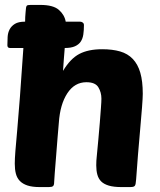

<svg xmlns="http://www.w3.org/2000/svg" viewBox="-20 -760 648 780"><path d="M373 -124Q376 -157 379.5 -193Q383 -229 385.5 -262Q388 -295 390 -321Q392 -347 392 -359Q392 -385 379.5 -405.5Q367 -426 331 -426Q283 -426 253.5 -381Q224 -336 219 -261Q217 -240 214 -202.5Q211 -165 208 -126.5Q205 -88 202.5 -57.5Q200 -27 200 -20Q200 -8 195.5 -4Q191 0 178 0H142Q111 0 91.5 -6.5Q72 -13 60.5 -25Q49 -37 44.5 -54.5Q40 -72 40 -95Q40 -114 42.5 -146Q45 -178 50 -232Q55 -286 61 -367Q67 -448 75 -565H21Q10 -565 10 -576Q10 -593 11 -610Q12 -627 19 -640.5Q26 -654 40.5 -663Q55 -672 82 -672Q82 -682 82.5 -691Q83 -700 84 -711Q85 -733 89 -737Q92 -740 105 -740H144Q196 -740 219 -720Q242 -700 247 -672H305Q311 -672 316 -668.5Q321 -665 321 -658Q321 -637 318.5 -620Q316 -603 308 -591Q300 -579 284.5 -572Q269 -565 243 -565Q241 -545 239.5 -521.5Q238 -498 236 -472Q266 -522 302.5 -541Q339 -560 395 -560Q437 -560 468 -551Q499 -542 519.5 -520.5Q540 -499 550 -464.5Q560 -430 560 -379Q560 -363 557 -324Q554 -285 549.5 -235Q545 -185 540.5 -130.5Q536 -76 533 -31Q532 -20 531 -14Q530 -8 527.5 -5Q525 -2 520 -1Q515 0 506 0H474Q442 0 422 -6Q402 -12 391 -23Q380 -34 375.5 -50.5Q371 -67 371 -88Q371 -98 371.5 -107Q372 -116 373 -124Z"/></svg>

Font: Poetsen One
Style: Regular
Weight: 400
Designer: Pablo Impallari, Rodrigo Fuenzalida
Foundry: Pablo Impallari, Rodrigo Fuenzalida
Version: Version 1.001; ttfautohint (v0.93) -l 8 -r 50 -G 200 -x 14 -